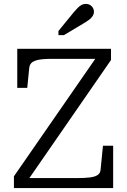

<svg xmlns="http://www.w3.org/2000/svg" viewBox="-20 -959 649 979"><path d="M248 -659Q218 -659 196 -657Q174 -655 159.5 -649.5Q145 -644 138 -635.5Q131 -627 129 -612L119 -511H68V-710H546V-653L109 -21L94 -51H373Q415 -51 440.5 -54.5Q466 -58 479 -67.5Q492 -77 493 -95L505 -216H557V0H51V-60L479 -678L496 -659ZM354 -894 278 -801V-780H306L405 -839Q422 -849 434 -858Q446 -867 452.5 -877.5Q459 -888 459 -899Q459 -915 447.5 -927Q436 -939 418 -939Q405 -939 394.5 -933Q384 -927 374.5 -917Q365 -907 354 -894Z"/></svg>

Font: Roboto Serif SemiCondensed Light
Style: Regular
Weight: 300
Width: 4
Designer: Greg Gazdowicz
Foundry: Commercial Type
Version: Version 1.007